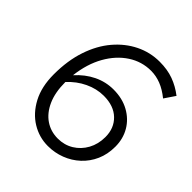

<svg xmlns="http://www.w3.org/2000/svg" viewBox="-194 -850 999 999"><g transform="rotate(45 305.5 -350.0)"><path d="M312 11Q248 11 193 -22.5Q138 -56 104 -120Q70 -184 70 -275Q70 -376 97 -456.5Q124 -537 172 -593.5Q220 -650 282 -680.5Q344 -711 414 -711Q471 -711 516 -694.5Q561 -678 601 -647L561 -588Q524 -618 488 -632Q452 -646 415 -646Q347 -646 289.5 -608.5Q232 -571 193.5 -503Q155 -435 144 -342Q186 -389 237.5 -414Q289 -439 346 -439Q411 -439 460 -412Q509 -385 536 -339Q563 -293 563 -235Q563 -179 543 -134Q523 -89 488 -56.5Q453 -24 407.5 -6.5Q362 11 312 11ZM321 -53Q369 -53 407.5 -76.5Q446 -100 468.5 -141Q491 -182 491 -234Q491 -299 449 -339.5Q407 -380 333 -380Q281 -380 230.5 -356Q180 -332 141 -289Q141 -213 164.5 -160.5Q188 -108 228.5 -80.5Q269 -53 321 -53Z"/></g></svg>

Font: Red Hat Text
Style: Italic
Weight: 300
Italic angle: -12°
Designer: Pentagram, MCKL
Foundry: Pentagram, MCKL
Version: Version 1.023